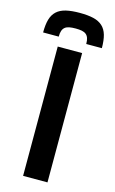

<svg xmlns="http://www.w3.org/2000/svg" viewBox="-135 -952 603 1004"><g transform="rotate(15 166.0 -450.0)"><path d="M100 0V-700H232V0ZM7 -751.5Q7 -794 15.2 -822.5Q23.5 -851 42.5 -868.2Q61.5 -885.5 92 -892.8Q122.5 -900 166.5 -900Q210.5 -900 240.8 -892.8Q271 -885.5 289.8 -868.2Q308.5 -851 316.8 -822.5Q325 -794 325 -751.5H240.5Q240.5 -771 236.2 -783.2Q232 -795.5 223 -802.8Q214 -810 200 -812.8Q186 -815.5 166.5 -815.5Q146.5 -815.5 132.2 -812.8Q118 -810 109 -802.8Q100 -795.5 95.8 -783.2Q91.5 -771 91.5 -751.5Z"/></g></svg>

Font: Science Gothic
Style: Regular
Weight: 400
Designer: Thomas Phinney, Vassil Kateliev, Brandon Buerkle
Foundry: Font Detective LLC
Version: Version 1.018